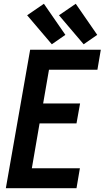

<svg xmlns="http://www.w3.org/2000/svg" viewBox="-20 -999 555 1019"><path d="M11 0 140 -735H515L497 -629H240L209 -450H405L386 -344H190L149 -106H404L386 0ZM255 -764 124 -918 213 -979 327 -814ZM424 -764 293 -918 382 -979 496 -814Z"/></svg>

Font: Iosevka SS08
Style: Bold Italic
Weight: 700
Italic angle: -10°
Monospace: yes
Designer: Belleve Invis
Foundry: Belleve Invis
Version: 2.1.0; ttfautohint (v1.8.2)